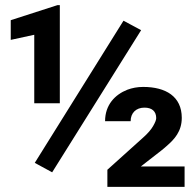

<svg xmlns="http://www.w3.org/2000/svg" viewBox="-20 -731 765 751"><path d="M22 -575 114 -595V-327H214V-711H205L22 -652ZM116 -94 184 -57 532 -613 463 -650ZM391 -257H491C491 -289 512 -310 545 -310C574 -310 591 -296 591 -269C591 -262 587 -252 579 -238C571 -224 558 -209 540 -193L400 -67V0H702V-80H531L585 -122C603 -136 619 -148 632 -160C662 -186 691 -217 691 -270C691 -354 628 -391 540 -391C517 -391 497 -387 478 -380C430 -361 391 -321 391 -257Z"/></svg>

Font: Asimov Pro
Style: Bd
Weight: 700
Designer: Google
Version: Version 2.000980; 2014